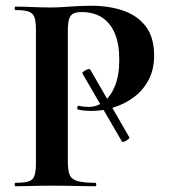

<svg xmlns="http://www.w3.org/2000/svg" viewBox="-20 -648 593 668"><path d="M267 -392Q265 -395 271 -399.5Q277 -404 284.5 -406.5Q292 -409 294 -406L430 -170Q432 -168 425.5 -163Q419 -158 412.5 -155.5Q406 -153 404 -156ZM216 -85Q216 -55 222.5 -39.5Q229 -24 250 -18Q271 -12 312 -12Q315 -12 315 -6Q315 0 312 0Q280 0 242.5 -1Q205 -2 161 -2Q125 -2 92.5 -1Q60 0 34 0Q31 0 31 -6Q31 -12 34 -12Q65 -12 80 -17Q95 -22 100 -37Q105 -52 105 -81V-544Q105 -573 100 -587.5Q95 -602 80 -607.5Q65 -613 34 -613Q31 -613 31 -619Q31 -625 34 -625Q60 -625 92 -623.5Q124 -622 160 -622Q184 -622 223 -625Q262 -628 296 -628Q359 -628 407.5 -611.5Q456 -595 485 -559Q514 -523 516 -464Q518 -413 499.5 -375Q481 -337 448.5 -312Q416 -287 376.5 -274.5Q337 -262 298 -262Q288 -262 275.5 -263Q263 -264 251 -267Q248 -268 249 -274.5Q250 -281 254 -280Q262 -278 272 -277Q282 -276 288 -276Q317 -276 341 -294Q365 -312 380 -349Q395 -386 395 -441Q395 -494 380 -530.5Q365 -567 336 -586.5Q307 -606 264 -606Q246 -606 235.5 -601Q225 -596 220.5 -582Q216 -568 216 -542Z"/></svg>

Font: Cormorant Infant Light
Style: Regular
Weight: 300
Designer: Christian Thalmann (Catharsis Fonts)
Foundry: Catharsis Fonts
Version: Version 4.001